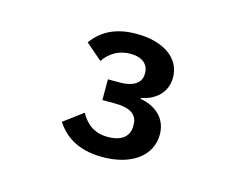

<svg xmlns="http://www.w3.org/2000/svg" viewBox="-64 -800 727 572"><g transform="rotate(15 300.0 -513.5)"><path d="M246 -551V-487H285C329 -487 355 -473 355 -440V-436C355 -404 332 -385 290 -385C246 -385 222 -407 205 -437L146 -393C171 -356 211 -323 290 -323C379 -323 438 -366 438 -432C438 -482 402 -512 355 -520V-523C397 -530 432 -559 432 -606C432 -666 377 -704 294 -704C226 -704 187 -679 159 -642L210 -598C229 -626 257 -642 292 -642C327 -642 348 -625 348 -598V-594C348 -570 328 -551 283 -551Z"/></g></svg>

Font: IBM Plex Mono Medm
Style: Regular
Weight: 500
Monospace: yes
Designer: Mike Abbink, Paul van der Laan, Pieter van Rosmalen
Foundry: Bold Monday
Version: Version 2.004